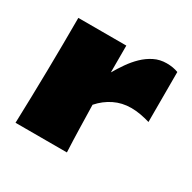

<svg xmlns="http://www.w3.org/2000/svg" viewBox="-98 -489 590 589"><g transform="rotate(30 196.5 -195.0)"><path d="M200 -280Q211 -299 224.5 -318.5Q238 -338 254.5 -354Q271 -370 291 -380Q311 -390 335 -390Q358 -390 376 -383V-206Q359 -211 342.5 -214Q326 -217 309 -217Q277 -217 249.5 -203.5Q222 -190 201 -166Q202 -124 203 -83Q204 -42 206 0H24Q30 -187 30 -375H200Z"/></g></svg>

Font: CAT Rhythmus
Style: Regular
Weight: 400
Designer: Peter Wiegel nach alter Vorlage
Foundry: Peter Wiegel
Version: 1.000